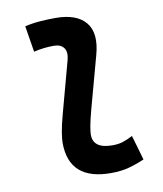

<svg xmlns="http://www.w3.org/2000/svg" viewBox="-84 -810 754 889"><g transform="rotate(-10 293.0 -366.0)"><path d="M366.2 9.8Q169.4 9.8 169.4 -167.5Q169.4 -183.1 174.1 -213.9Q178.7 -244.6 193.8 -300.3L258.8 -540.5Q268.6 -577.6 253.9 -597.2Q239.3 -616.7 207 -616.7Q183.6 -616.7 159.9 -614Q136.2 -611.3 112.8 -605.5L92.8 -728.5Q128.9 -736.8 165 -739.5Q201.2 -742.2 237.3 -742.2Q336.4 -742.2 378.7 -690.9Q420.9 -639.6 393.6 -540.5L328.1 -300.3Q314 -248 309.3 -220.7Q304.7 -193.4 304.7 -182.1Q303.7 -115.7 395 -115.7Q421.9 -115.7 442.4 -121.8Q462.9 -127.9 491.2 -142.6L524.9 -26.4Q490.7 -11.2 452.9 -0.7Q415 9.8 366.2 9.8Z"/></g></svg>

Font: Cascadia Code PL
Style: Bold Italic
Weight: 700
Italic angle: -10°
Monospace: yes
Designer: Aaron Bell
Foundry: Saja Typeworks
Version: Version 2404.023; ttfautohint (v1.8.4)